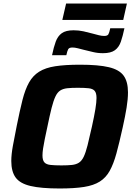

<svg xmlns="http://www.w3.org/2000/svg" viewBox="-20 -1064 760 1092"><path d="M319.1 8Q213.8 8 153.7 -6.2Q93.6 -20.3 68.9 -54.4Q44.2 -88.4 44.2 -148.3Q44.2 -185.1 53.3 -234.9Q62.5 -284.7 75.5 -350Q92.6 -435.3 107.9 -495.7Q123.3 -556 145.3 -595.1Q167.3 -634.1 202.8 -656.3Q238.3 -678.6 294.4 -687.3Q350.6 -696 434.9 -696Q540.2 -696 599.3 -681.8Q658.5 -667.7 683.2 -633.6Q707.9 -599.6 707.9 -538.7Q707.9 -500.9 700 -451.8Q692.1 -402.8 677.6 -338Q658.6 -251.7 642.1 -191.3Q625.5 -131 603.9 -92.2Q582.4 -53.4 547.6 -31.4Q512.8 -9.4 457.9 -0.7Q402.9 8 319.1 8ZM329 -123.3Q365.2 -123.3 389.2 -125.9Q413.1 -128.5 429.1 -138.9Q445.1 -149.3 456.3 -172.8Q467.4 -196.2 478 -237.7Q488.5 -279.2 502.8 -344Q515.9 -403.3 522.4 -442.9Q528.9 -482.6 528.9 -506.7Q528.9 -534.9 518.4 -547.2Q507.9 -559.4 484.6 -562Q461.4 -564.7 422.7 -564.7Q386.4 -564.7 362.4 -562.1Q338.5 -559.5 322.4 -549.1Q306.4 -538.7 295.3 -515.2Q284.1 -491.8 273.5 -450.3Q263 -408.8 249.7 -344Q241.1 -303.9 234.6 -272.6Q228.1 -241.3 224.9 -218.8Q221.6 -196.2 221.6 -179.8Q221.6 -152.7 232.4 -140.6Q243.2 -128.6 266.7 -126Q290.3 -123.3 329 -123.3ZM276 -750.1Q285.4 -795.7 296.9 -827Q308.3 -858.4 331.3 -875.1Q354.2 -891.8 398.8 -891.8Q427.7 -891.8 455 -885.8Q482.2 -879.7 506.6 -873Q526.1 -867.9 542.1 -863.7Q558.1 -859.6 572.5 -859.6Q591.2 -859.6 596.5 -869Q601.8 -878.3 607 -903.3H687.7Q678.3 -858.7 667.4 -826.8Q656.4 -795 633.3 -778.3Q610.1 -761.5 565.5 -761.5Q535.5 -761.5 508.8 -768.1Q482.1 -774.7 457.7 -780.4Q438.7 -785.5 421.9 -789.6Q405.1 -793.8 391.8 -793.8Q373.6 -793.8 368 -784.2Q362.5 -774.6 357.3 -750.1ZM334.5 -950.7 356 -1044H701.8L680.9 -950.7Z"/></svg>

Font: Saira Thin
Style: Italic
Weight: 100
Italic angle: -12°
Designer: Hector Gatti with collaboration of the Omnibus-Type team
Foundry: Omnibus-Type
Version: Version 1.101